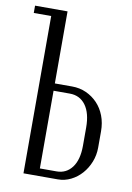

<svg xmlns="http://www.w3.org/2000/svg" viewBox="-81 -751 554 803"><g transform="rotate(10 196.0 -349.5)"><path d="M213 -393Q246 -393 273.5 -380.5Q301 -368 321.5 -346.5Q342 -325 353.5 -295Q365 -265 365 -229V-160Q365 -128 353.5 -99Q342 -70 322.5 -48Q303 -26 277 -13Q251 0 222 0H76V-668H2V-699H140V-393ZM301 -234Q301 -295 276.5 -328.5Q252 -362 209 -362H140V-32H211Q252 -32 276.5 -64.5Q301 -97 301 -157Z"/></g></svg>

Font: Moniqa Paragraph
Style: Regular
Weight: 400
Designer: Rajesh Rajput
Foundry: Rajesh Rajput
Version: Version 1.000